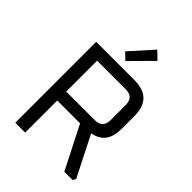

<svg xmlns="http://www.w3.org/2000/svg" viewBox="-259 -1037 1158 1158"><g transform="rotate(45 320.0 -458.5)"><path d="M90.1 0V-690H416.6Q569.8 -690 569.8 -536.8V-426.5Q569.8 -296.7 458.7 -278.6L589.8 -20L579 0H508.2L369.2 -273.6H174.3V0ZM174.3 -350H418.3Q485.6 -350 485.6 -418.1V-546.2Q485.6 -613.6 418.3 -613.6H174.3ZM254.2 -772.9 384 -917.4 432.8 -870 296.6 -732.4Z"/></g></svg>

Font: Oxanium ExtraLight
Style: Regular
Weight: 200
Designer: Severin Meyer
Version: Version 2.000